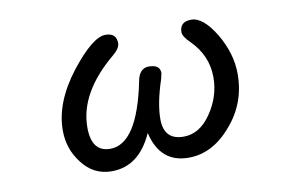

<svg xmlns="http://www.w3.org/2000/svg" viewBox="-60 -593 1120 721"><g transform="rotate(-10 500.0 -232.5)"><path d="M201.2 -35.2Q158.2 -89.8 158.2 -161.1Q158.2 -267.6 244.1 -378.9Q329.1 -487.3 377.9 -487.3Q419.9 -487.3 419.9 -448.2Q419.9 -428.7 392.6 -406.2Q251 -288.1 251 -156.2Q251 -62.5 322.3 -62.5Q425.8 -62.5 472.7 -293.9Q481.4 -341.8 517.6 -341.8Q560.5 -341.8 560.5 -309.6L555.7 -288.1Q526.4 -200.2 526.4 -139.6Q526.4 -59.6 601.6 -59.6Q663.1 -59.6 706.1 -123Q750 -186.5 750 -259.8Q750 -342.8 688.5 -404.3Q661.1 -430.7 661.1 -447.3Q661.1 -487.3 705.1 -487.3Q750 -487.3 795.9 -412.1Q841.8 -335 841.8 -256.8Q841.8 -144.5 769.5 -62.5Q698.2 21.5 606.4 21.5Q498 21.5 470.7 -96.7Q418 21.5 313.5 21.5Q244.1 21.5 201.2 -35.2Z"/></g></svg>

Font: YuPearl-Regular
Style: Regular
Weight: 400
Designer: Max Yao
Foundry: Max-Everyday
Version: Version 1.011; ttfautohint (v1.8.3)